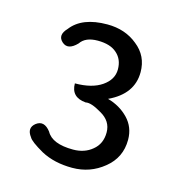

<svg xmlns="http://www.w3.org/2000/svg" viewBox="-77 -961 565 602"><g transform="rotate(15 205.0 -659.5)"><path d="M311 -464Q267 -428 209 -428Q151 -428 108 -451Q66 -475 60 -487Q40 -513 63 -531Q87 -549 110 -519Q129 -484 197 -484Q234 -484 259 -505Q285 -526 285 -563Q285 -600 249 -620Q214 -641 197 -637Q149 -641 149 -686Q204 -686 236 -708Q268 -730 268 -763Q268 -796 246 -815Q225 -834 184 -834Q144 -834 128 -810Q100 -781 79 -800Q58 -819 83 -845Q118 -891 200 -891Q258 -891 298 -858Q339 -826 339 -773Q339 -702 262 -666Q302 -655 329 -627Q356 -599 356 -558Q356 -500 311 -464Z"/></g></svg>

Font: Swei Gothic CJK TC Regular
Style: Regular
Weight: 400
Version: Version 2.129